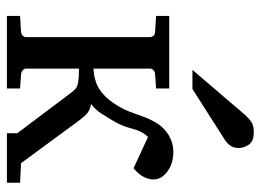

<svg xmlns="http://www.w3.org/2000/svg" viewBox="-122 -652 773 570"><g transform="rotate(90 265.0 -366.5)"><path d="M522 0H375V-30.8L256.8 -188Q249.5 -198.2 242.9 -203.9Q236.3 -209.5 223.1 -211.7Q210 -213.9 183.1 -213.9V-57.1Q183.1 -52.2 187.5 -47.6Q191.9 -43 200.2 -42L242.2 -39.1V0H26.9V-39.1L74.2 -42Q82.5 -43 86.2 -47.6Q89.8 -52.2 89.8 -57.1V-424.8Q89.8 -429.7 86.2 -434.6Q82.5 -439.5 74.2 -439.9L26.9 -442.9V-481.9H242.2V-442.9L200.2 -439.9Q191.9 -439.5 187.5 -434.6Q183.1 -429.7 183.1 -424.8V-256.8Q219.7 -259.3 242.9 -273.7Q266.1 -288.1 285.2 -315.9Q302.2 -341.3 310.5 -362.8Q318.8 -384.3 325.7 -404.3Q332.5 -424.3 345.2 -444.8Q358.4 -466.8 381.1 -480.5Q403.8 -494.1 429.2 -494.1Q465.3 -494.1 488.8 -476.3Q512.2 -458.5 512.2 -436Q512.2 -403.3 479 -376L386.2 -418.9Q368.7 -401.9 361.1 -370.6Q353.5 -339.4 335 -310.1Q327.6 -297.4 316.4 -280Q305.2 -262.7 288.1 -250Q306.2 -246.6 315.9 -238.3Q325.7 -230 336.9 -214.8L463.9 -42L522 -39.1ZM418.9 -688Q418.9 -674.3 412.6 -664.6Q406.2 -654.8 396 -647.9L243.7 -550.8H187L319.8 -706.1Q331.1 -718.8 341.6 -725.8Q352.1 -732.9 373 -732.9Q398.9 -732.9 408.9 -718.3Q418.9 -703.6 418.9 -688Z"/></g></svg>

Font: Charis
Style: Regular
Weight: 400
Designer: Walt Agee, Miriam Martin, Annie Olsen, Victor Gaultney, Lorna Priest, Alan Ward, Bob Hallissy, Martin Hosken, Sharon Cor
Foundry: SIL Global
Version: Version 7.000